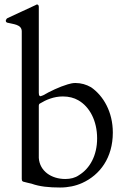

<svg xmlns="http://www.w3.org/2000/svg" viewBox="-20 -823 576 856"><path d="M138 -800 13 -742C10 -740 8 -738 8 -736C6 -735 6 -733 6 -732C6 -729 6 -726 8 -725C8 -724 10 -723 12 -722C38 -715 77 -715 77 -683V-25C77 -22 78 -20 78 -18C80 -15 81 -14 84 -13C97 -10 110 -6 121 -4C157 9 199 13 248 13C284 13 317 6 346 -7C426 -43 483 -120 483 -232C483 -324 441 -396 386 -434C365 -446 342 -453 316 -453C303 -453 293 -450 282 -447C245 -436 203 -416 172 -398C165 -396 162 -394 161 -394C158 -394 156 -396 154 -399C154 -402 153 -406 153 -409V-792C153 -799 150 -803 145 -803C144 -803 143 -803 142 -802ZM260 -393C287 -393 310 -387 329 -376C380 -347 413 -284 413 -206C413 -130 381 -72 332 -42C315 -30 294 -25 271 -25C209 -25 157 -60 153 -119V-350C153 -356 154 -360 159 -362C185 -378 220 -393 260 -393Z"/></svg>

Font: fbb
Style: Regular
Weight: 400
Designer: David J. Perry, Michael Sharpe
Version: Version 1.045